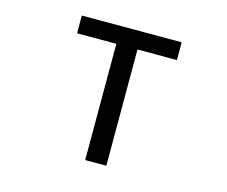

<svg xmlns="http://www.w3.org/2000/svg" viewBox="-103 -877 1205 1019"><g transform="rotate(15 500.0 -368.0)"><path d="M442.4 0V-638.7H226.6V-736.3H775.4V-638.7H558.6V0Z"/></g></svg>

Font: Gen Shin Gothic Monospace Medium
Style: Regular
Weight: 500
Designer: [Source Han Sans]
Ryoko NISHIZUKA  (kana & ideographs); Paul D. Hunt (Latin, Greek & Cyrillic); Wenlong ZHANG  (bopomofo
Version: Version 1.002.20150607